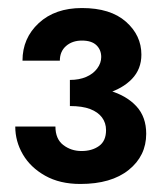

<svg xmlns="http://www.w3.org/2000/svg" viewBox="-20 -728 405 478"><path d="M154 -483Q204 -483 244.5 -495Q285 -507 308.5 -531.5Q332 -556 332 -592Q332 -640 293.5 -674Q255 -708 184 -708Q117 -708 76.5 -670.5Q36 -633 36 -577H129Q129 -600 144.5 -613.5Q160 -627 184 -627Q208 -627 220 -615.5Q232 -604 232 -586Q232 -571 222 -557.5Q212 -544 194.5 -536.5Q177 -529 154 -529ZM180 -270Q257 -270 300.5 -305Q344 -340 344 -395Q344 -437 319.5 -463.5Q295 -490 252.5 -502.5Q210 -515 154 -515V-464Q185 -464 204.5 -456.5Q224 -449 234 -435.5Q244 -422 244 -404Q244 -377 226.5 -364.5Q209 -352 183 -352Q157 -352 137.5 -367Q118 -382 118 -413H18Q18 -376 37 -343.5Q56 -311 92.5 -290.5Q129 -270 180 -270Z"/></svg>

Font: Glinicke Jost Bold
Style: Bold
Weight: 700
Version: Version 3.710